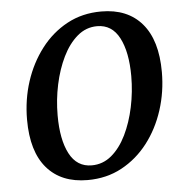

<svg xmlns="http://www.w3.org/2000/svg" viewBox="-47 -628 654 685"><g transform="rotate(-5 280.5 -285.5)"><path d="M240 12Q146 12 94.5 -47.5Q43 -107 43 -221Q43 -293 64 -357.5Q85 -422 124 -473Q163 -524 217.5 -553.5Q272 -583 340 -583Q434 -583 485.5 -523Q537 -463 537 -349Q537 -278 516 -213Q495 -148 456 -97.5Q417 -47 362.5 -17.5Q308 12 240 12ZM259 -39Q299 -39 330 -65Q361 -91 382.5 -135Q404 -179 415.5 -233.5Q427 -288 427 -344Q427 -430 400.5 -481Q374 -532 321 -532Q281 -532 250 -505.5Q219 -479 197.5 -435Q176 -391 164.5 -337Q153 -283 153 -227Q153 -140 179.5 -89.5Q206 -39 259 -39Z"/></g></svg>

Font: Rasa Medium
Style: Italic
Weight: 500
Italic angle: -7.10001°
Designer: Anna Giedrys (Yrsa+Rasa design), David Brezina (Yrsa art-direction, Rasa art-direction, design)
Foundry: Rosetta Type Foundry
Version: Version 2.004